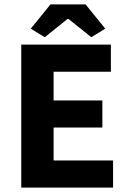

<svg xmlns="http://www.w3.org/2000/svg" viewBox="-20 -855 588 875"><path d="M76.9 0V-651.8H485.3V-528.2H224.3V-397.3H446.5V-273.7H224.3V-123.6H495.3V0ZM183.9 -685.3 120.4 -724.4 210.1 -835.1H369.9L459.6 -724.4L396.1 -685.3L292 -768.8H288Z"/></svg>

Font: Source Sans 3 Variable
Style: Regular
Weight: 200
Designer: Paul D. Hunt
Foundry: Adobe Systems Incorporated
Version: Version 3.026